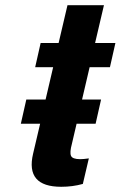

<svg xmlns="http://www.w3.org/2000/svg" viewBox="-20 -694 463 737"><path d="M256 -142Q247 -109 252.5 -96Q258 -83 288 -83Q300 -83 321 -86L298 12Q259 23 215 23Q77 23 107 -104L134 -219H60L81 -312H155L184 -436H115L136 -529H205L239 -674H379L345 -529H423L402 -436H324L295 -312H368L347 -219H274Z"/></svg>

Font: Miedinger
Style: Bold-Italic
Weight: 700
Italic angle: -13°
Version: Version 001.000